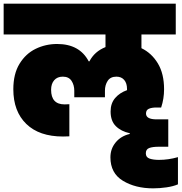

<svg xmlns="http://www.w3.org/2000/svg" viewBox="-31 -760 995 1052"><path d="M840 116Q892 116 944 101V250Q919 261 881.5 266.5Q844 272 808 272Q711 272 642.5 230.5Q574 189 574 102Q574 55 603 20Q632 -15 680 -26V-30Q633 -40 604 -68.5Q575 -97 575 -149Q575 -194 600 -223Q625 -252 665 -266V-272Q665 -304 649.5 -322Q634 -340 607 -340Q574 -340 559 -317Q544 -294 544 -263V-227H376V-263Q376 -294 361 -317Q346 -340 313 -340Q283 -340 266 -320.5Q249 -301 249 -268Q249 -188 323 -188Q339 -188 349 -189V-13Q333 -12 314 -12Q184 -12 113 -81Q42 -150 42 -271Q42 -355 76 -410.5Q110 -466 164.5 -492.5Q219 -519 282 -519Q405 -519 455 -424H459Q487 -478 547 -502V-571H-11V-740H932V-571H744V-496Q800 -469 834 -412.5Q868 -356 868 -271Q868 -219 852 -171H827Q800 -171 784.5 -164Q769 -157 769 -138Q769 -106 827 -106H891V44H839Q805 44 786.5 51Q768 58 768 80Q768 102 788.5 109Q809 116 840 116Z"/></svg>

Font: Fz Poppins Black
Style: Regular
Weight: 900
Designer: Ninad Kale (Devanagari), Jonny Pinhorn (Latin)
Foundry: Indian Type Foundry
Version: Vit hóa bi Vntype.Com & FontZin.Com